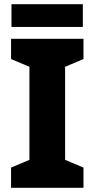

<svg xmlns="http://www.w3.org/2000/svg" viewBox="-20 -993 453 920"><path d="M380 -93H33V-190L121 -227V-673L33 -710V-807H380V-710L292 -673V-227L380 -190ZM377 -973V-864H35V-973Z"/></svg>

Font: Noto Sans Kannada UI ExtraBold
Style: Regular
Weight: 800
Designer: Jelle Bosma - Monotype Design Team
Foundry: Monotype Imaging Inc.
Version: Version 2.005; ttfautohint (v1.8.4.7-5d5b)